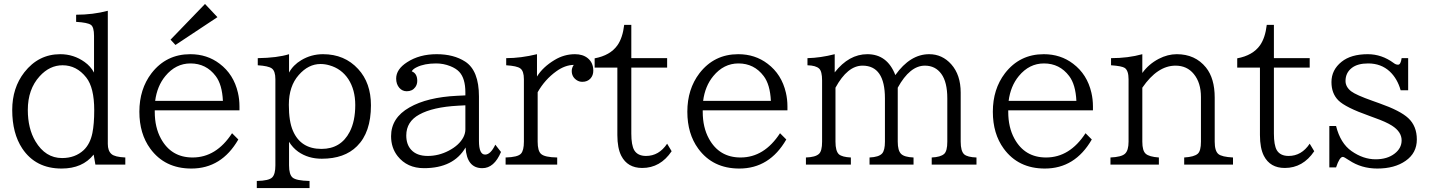

<svg xmlns="http://www.w3.org/2000/svg" viewBox="-20 -835 7249 974"><path d="M463.9 0 455.1 -50.8Q398.9 20 292.5 20Q160.6 20 92.8 -82Q42 -158.7 42 -277.3Q42 -389.2 103.5 -468.3Q175.3 -560.1 285.6 -560.1Q354 -560.1 409.2 -520.5Q439.5 -499 457 -466.8V-652.8Q457 -698.2 440.9 -709Q424.3 -720.7 366.2 -724.1V-760.3Q451.7 -760.3 526.9 -780.3V-105Q526.9 -69.8 545.4 -53.7Q562 -38.6 615.7 -36.1V0ZM297.4 -503.9Q231.9 -503.9 181.2 -448.2Q121.1 -382.3 121.1 -277.3Q121.1 -183.1 159.7 -118.2Q210.4 -33.2 294.9 -33.2Q361.3 -33.2 404.8 -73.7Q437.5 -105 448.7 -160.2Q458 -206.1 458 -275.9Q458 -390.6 417.5 -441.9Q368.7 -503.9 297.4 -503.9Z M1020 -814.9 1083 -748 870.1 -606.9 845.2 -633.8ZM765.1 -275.4V-267.6Q765.1 -189 796.4 -131.8Q848.6 -36.1 957 -36.1Q1077.1 -36.1 1157.2 -159.2L1189 -127.4Q1104 20 950.7 20Q815.9 20 742.2 -81.1Q687 -156.7 687 -268.1Q687 -382.8 748.5 -463.4Q823.2 -560.1 945.3 -560.1Q1030.8 -560.1 1094.2 -511.7Q1165.5 -458 1187 -364.7Q1194.8 -331.1 1194.8 -295.4V-275.4ZM1110.8 -323.2Q1106.9 -406.2 1074.2 -449.2Q1025.9 -513.2 946.3 -513.2Q871.6 -513.2 818.8 -449.2Q776.9 -398.4 767.1 -323.2Z M1282.7 119.1V83Q1344.7 82 1361.3 64.5Q1377 48.3 1377 3.9V-433.1Q1377 -474.6 1358.9 -487.8Q1341.8 -500.5 1287.6 -503.9V-540Q1387.2 -541.5 1446.3 -560.1V-466.8Q1467.3 -505.4 1508.3 -529.8Q1559.1 -560.1 1618.7 -560.1Q1728 -560.1 1796.9 -484.9Q1861.8 -414.6 1861.8 -300.8Q1861.8 -163.1 1791 -93.3Q1727.5 -29.8 1612.3 -29.8Q1543.5 -29.8 1492.7 -65.4Q1464.8 -85.4 1446.3 -115.7V3.9Q1446.3 50.8 1464.4 65.9Q1482.9 81.5 1550.3 83V119.1ZM1606 -510.3Q1544.4 -510.3 1495.6 -454.6Q1445.3 -397.9 1445.3 -303.2Q1445.3 -218.3 1466.3 -170.9Q1505.9 -79.6 1610.8 -79.6Q1709 -79.6 1753.9 -166Q1782.2 -220.7 1782.2 -302.2Q1782.2 -379.4 1747.1 -433.6Q1711.9 -486.8 1650.4 -503.9Q1628.4 -510.3 1606 -510.3Z M2340.8 -351.1V-366.2Q2340.8 -437.5 2309.6 -470.7Q2293.5 -487.8 2264.2 -499.5Q2229.5 -513.2 2192.4 -513.2Q2132.8 -513.2 2094.2 -494.1Q2074.7 -484.9 2068.8 -473.1Q2096.7 -462.4 2096.7 -424.8Q2096.7 -406.7 2086.9 -393.1Q2071.8 -372.1 2043.5 -372.1Q2021 -372.1 2005.9 -389.2Q1989.7 -407.7 1989.7 -436.5Q1989.7 -483.9 2045.4 -519.5Q2107.9 -560.1 2195.3 -560.1Q2281.7 -560.1 2339.8 -522.5Q2409.7 -477.1 2409.7 -345.2V-120.1Q2409.7 -50.8 2440.9 -50.8Q2468.8 -50.8 2492.7 -101.1L2521.5 -64Q2486.8 18.1 2426.8 18.1Q2348.1 18.1 2341.8 -86.9Q2280.8 18.1 2130.9 18.1Q2045.4 18.1 1997.1 -43Q1963.9 -85.4 1963.9 -144Q1963.9 -237.3 2057.1 -290Q2147.5 -341.8 2298.8 -349.1ZM2340.8 -300.8 2303.7 -298.8Q2175.8 -292 2106.9 -253.9Q2041 -217.8 2041 -147.9Q2041 -102.5 2065.4 -75.7Q2093.8 -43.9 2149.9 -43.9Q2205.1 -43.9 2255.9 -70.3Q2309.6 -98.1 2331.1 -139.6Q2340.8 -159.2 2340.8 -178.2Z M2544.9 0V-36.1Q2606.9 -37.6 2623 -55.7Q2637.7 -71.8 2637.7 -116.2V-433.1Q2637.7 -474.6 2619.6 -487.8Q2603 -500.5 2547.9 -503.9V-540Q2622.1 -540 2704.1 -560.1V-446.8Q2733.9 -495.1 2793.5 -530.8Q2841.8 -560.1 2897 -560.1Q2936.5 -560.1 2961.4 -540Q2989.7 -517.1 2989.7 -476.6Q2989.7 -452.6 2975.6 -437Q2960 -419.9 2934.1 -419.9Q2918.5 -419.9 2905.8 -428.2Q2880.4 -444.8 2880.4 -475.1Q2880.4 -490.7 2890.6 -505.9Q2845.7 -504.9 2801.8 -473.1Q2744.1 -431.6 2707.5 -367.2V-116.2Q2707.5 -69.3 2724.6 -54.2Q2743.2 -37.1 2806.6 -36.1V0Z M2996.6 -492.2V-539.1Q3075.7 -553.7 3112.3 -605.5Q3138.7 -643.1 3146.5 -709H3182.6V-540H3364.3V-492.2H3182.6V-157.2Q3182.6 -99.1 3197.3 -73.2Q3214.8 -43.9 3257.3 -43.9Q3322.8 -43.9 3364.3 -106L3387.2 -67.9Q3330.1 17.1 3237.8 17.1Q3163.6 17.1 3131.8 -44.4Q3111.8 -83.5 3111.8 -149.9V-492.2Z M3544.9 -275.4V-267.6Q3544.9 -189 3576.2 -131.8Q3628.4 -36.1 3736.8 -36.1Q3856.9 -36.1 3937 -159.2L3968.8 -127.4Q3883.8 20 3730.5 20Q3595.7 20 3522 -81.1Q3466.8 -156.7 3466.8 -268.1Q3466.8 -382.8 3528.3 -463.4Q3603 -560.1 3725.1 -560.1Q3810.5 -560.1 3874 -511.7Q3945.3 -458 3966.8 -364.7Q3974.6 -331.1 3974.6 -295.4V-275.4ZM3890.6 -323.2Q3886.7 -406.2 3854 -449.2Q3805.7 -513.2 3726.1 -513.2Q3651.4 -513.2 3598.6 -449.2Q3556.6 -398.4 3546.9 -323.2Z M4068.4 0V-36.1Q4116.2 -37.6 4134.3 -54.2Q4150.4 -68.4 4150.4 -116.2V-426.8Q4150.4 -472.7 4135.7 -486.8Q4118.7 -502.9 4076.2 -503.9V-540Q4142.1 -541.5 4214.4 -560.1V-467.8Q4286.6 -560.1 4379.9 -560.1Q4481 -560.1 4522 -454.1Q4597.2 -560.1 4693.8 -560.1Q4759.8 -560.1 4805.7 -508.8Q4853.5 -455.1 4853.5 -365.2V-116.2Q4853.5 -68.4 4871.1 -52.2Q4887.7 -37.6 4933.6 -36.1V0H4706.5V-36.1Q4751.5 -38.1 4769.5 -54.2Q4785.6 -68.4 4785.6 -116.2V-335.9Q4785.6 -418.5 4755.4 -460Q4725.1 -502 4671.9 -502Q4595.7 -502 4534.2 -390.1V-116.2Q4534.2 -70.8 4551.3 -54.2Q4567.4 -38.1 4614.3 -36.1V0H4391.1V-36.1Q4438.5 -38.1 4455.1 -56.6Q4469.2 -72.8 4469.2 -116.2V-335.9Q4469.2 -502 4355.5 -502Q4279.3 -502 4218.3 -390.1V-116.2Q4218.3 -68.4 4235.8 -52.2Q4252.4 -38.1 4296.4 -36.1V0Z M5094.7 -275.4V-267.6Q5094.7 -189 5126 -131.8Q5178.2 -36.1 5286.6 -36.1Q5406.7 -36.1 5486.8 -159.2L5518.6 -127.4Q5433.6 20 5280.3 20Q5145.5 20 5071.8 -81.1Q5016.6 -156.7 5016.6 -268.1Q5016.6 -382.8 5078.1 -463.4Q5152.8 -560.1 5274.9 -560.1Q5360.4 -560.1 5423.8 -511.7Q5495.1 -458 5516.6 -364.7Q5524.4 -331.1 5524.4 -295.4V-275.4ZM5440.4 -323.2Q5436.5 -406.2 5403.8 -449.2Q5355.5 -513.2 5275.9 -513.2Q5201.2 -513.2 5148.4 -449.2Q5106.4 -398.4 5096.7 -323.2Z M5613.3 0V-36.1Q5669.4 -38.6 5687 -55.2Q5705.1 -71.8 5705.1 -116.2V-433.1Q5705.1 -476.6 5686 -490.2Q5671.9 -500 5616.2 -503.9V-540Q5703.1 -540 5774.9 -560.1V-464.8Q5807.1 -509.8 5858.4 -536.6Q5903.8 -560.1 5949.7 -560.1Q6043 -560.1 6097.7 -492.7Q6142.1 -437.5 6142.1 -339.8V-116.2Q6142.1 -69.3 6160.6 -53.7Q6177.7 -39.1 6234.9 -36.1V0H5987.3V-36.1Q6038.1 -39.1 6056.2 -55.2Q6072.3 -69.3 6072.3 -116.2V-342.8Q6072.3 -415.5 6036.1 -459.5Q6001.5 -502 5943.4 -502Q5851.6 -502 5774.9 -390.1V-116.2Q5774.9 -70.3 5792 -55.2Q5809.1 -39.6 5858.9 -36.1V0Z M6256.3 -492.2V-539.1Q6335.4 -553.7 6372.1 -605.5Q6398.4 -643.1 6406.2 -709H6442.4V-540H6624V-492.2H6442.4V-157.2Q6442.4 -99.1 6457 -73.2Q6474.6 -43.9 6517.1 -43.9Q6582.5 -43.9 6624 -106L6647 -67.9Q6589.8 17.1 6497.6 17.1Q6423.3 17.1 6391.6 -44.4Q6371.6 -83.5 6371.6 -149.9V-492.2Z M6723.6 -195.8H6757.8Q6779.8 -107.9 6836.4 -68.4Q6895.5 -26.9 6958.5 -26.9Q7017.6 -26.9 7054.7 -55.7Q7090.3 -83 7090.3 -123Q7090.3 -166.5 7041 -197.8Q7011.2 -216.8 6954.6 -236.8L6926.8 -247.1Q6805.2 -290 6769.5 -325.7Q6734.4 -360.8 6734.4 -418.5Q6734.4 -480.5 6785.6 -521.5Q6833.5 -560.1 6918.5 -560.1Q6989.7 -560.1 7050.3 -515.1Q7061 -506.8 7072.3 -506.8Q7085.9 -506.8 7090.3 -540H7123.5V-377H7085.4Q7068.8 -436 7030.3 -472.2Q6986.3 -513.2 6920.4 -513.2Q6867.2 -513.2 6837.9 -490.7Q6805.7 -465.8 6805.7 -424.3Q6805.7 -394.5 6834 -372.1Q6858.9 -353 6943.4 -323.2L6977.5 -311Q7083 -273.9 7124 -235.8Q7167.5 -195.3 7167.5 -127.4Q7167.5 -58.6 7110.4 -19Q7054.7 20 6966.8 20Q6886.2 20 6823.7 -22L6821.3 -23.4Q6798.3 -39.1 6792 -39.1Q6775.4 -39.1 6757.8 14.2H6723.6Z"/></svg>

Font: BIZ UDPMincho
Style: Regular
Weight: 400
Designer: TypeBank Co., Ltd.
Foundry: Morisawa Inc.
Version: Version 1.06